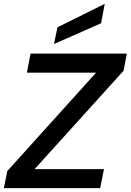

<svg xmlns="http://www.w3.org/2000/svg" viewBox="-21 -979 680 999"><path d="M622 -611 159 -99H520L500 0H-1L17 -89L479 -601H119L138 -700H639ZM524 -959 505 -858 260 -750 278 -837Z"/></svg>

Font: Albert Sans SemiBold
Style: Italic
Weight: 600
Italic angle: -11.25°
Designer: Andreas Rasmussen
Foundry: a.Foundry
Version: Version 1.025